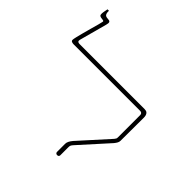

<svg xmlns="http://www.w3.org/2000/svg" viewBox="-228 -1042 1218 1218"><g transform="rotate(45 381.5 -433.0)"><path d="M472 7Q465 7 461 3Q457 -1 457 -7V-80Q457 -91 463 -103Q469 -115 480 -128L655 -322Q661 -329 663 -333.5Q665 -338 665 -345V-545Q665 -554 660 -559Q655 -564 646 -564H48Q41 -564 32.5 -567Q24 -570 24 -580Q24 -587 29 -608Q34 -629 41.5 -657.5Q49 -686 57 -714.5Q65 -743 71 -765Q77 -787 78 -794Q79 -798 78 -800.5Q77 -803 72 -804L52 -807Q44 -809 40.5 -812.5Q37 -816 37 -826Q37 -837 40 -852Q43 -867 44 -873H57V-862Q57 -853 61.5 -844Q66 -835 79 -833L97 -831Q106 -830 109 -823Q112 -816 107 -798L57 -613Q54 -602 58.5 -597Q63 -592 73 -592H657Q673 -592 680.5 -585.5Q688 -579 690.5 -569.5Q693 -560 693 -551L692 -341Q692 -332 687 -322.5Q682 -313 673 -302L501 -111Q493 -102 490 -96Q487 -90 487 -80V-7Q487 -1 483.5 3Q480 7 472 7Z"/></g></svg>

Font: Noto Serif Hebrew Thin
Style: Regular
Weight: 250
Version: Version 2.003